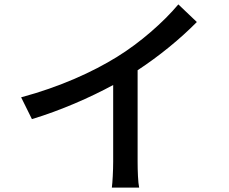

<svg xmlns="http://www.w3.org/2000/svg" viewBox="-20 -815 1040 872"><path d="M76 -373 125 -274C257 -314 389 -372 494 -429V-81C494 -40 491 15 488 37H612C607 15 605 -40 605 -81V-496C704 -561 798 -638 874 -715L790 -795C722 -714 616 -621 512 -557C401 -488 251 -420 76 -373Z"/></svg>

Font: Noto Sans CJK TC Medium
Style: Regular
Weight: 500
Designer: Ryoko NISHIZUKA 西塚涼子 (kana, bopomofo & ideographs); Paul D. Hunt (Latin, Greek & Cyrillic); Sandoll Communications 산돌커뮤니
Foundry: Adobe
Version: Version 2.004;hotconv 1.0.118;makeotfexe 2.5.65603